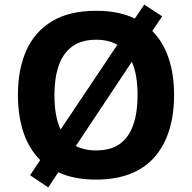

<svg xmlns="http://www.w3.org/2000/svg" viewBox="-20 -772 836 836"><path d="M738 -358Q738 -275 717.5 -207.5Q697 -140 655.5 -91Q614 -42 549.5 -16Q485 10 398 10Q350 10 309 2Q268 -6 234 -22L190 44L111 -9L155 -75Q106 -124 82 -196Q58 -268 58 -359Q58 -470 94.5 -552Q131 -634 206.5 -679.5Q282 -725 399 -725Q449 -725 491 -716.5Q533 -708 567 -691L608 -752L686 -701L643 -637Q691 -589 714.5 -518Q738 -447 738 -358ZM579 -358Q579 -447 554 -503L310 -136Q328 -127 350 -122Q372 -117 398 -117Q463 -117 502.5 -146Q542 -175 560.5 -229Q579 -283 579 -358ZM217 -358Q217 -313 223.5 -275Q230 -237 244 -208L491 -577Q472 -588 449 -593.5Q426 -599 399 -599Q335 -599 295 -570Q255 -541 236 -487Q217 -433 217 -358Z"/></svg>

Font: Noto Sans Hebrew
Style: Bold
Weight: 700
Designer: Monotype Design Team
Foundry: Monotype Imaging Inc.
Version: Version 2.003